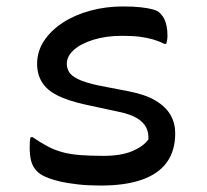

<svg xmlns="http://www.w3.org/2000/svg" viewBox="-20 -564 640 595"><path d="M300 -81Q355 -81 389.5 -95.5Q424 -110 440 -132Q441 -153 433 -169Q425 -185 405 -197.5Q385 -210 346 -218L244 -240Q190 -252 157.5 -268.5Q125 -285 110 -309.5Q95 -334 95 -366Q95 -405 116.5 -437.5Q138 -470 175 -494Q212 -518 260 -531Q308 -544 361 -544Q393 -544 416 -541.5Q439 -539 455 -534.5Q471 -530 478 -521Q485 -514 489.5 -504.5Q494 -495 496.5 -482Q499 -469 499 -453Q499 -447 498 -440.5Q497 -434 495 -428H489Q474 -436 455.5 -441.5Q437 -447 414 -450Q391 -453 359 -453Q309 -453 270 -441Q231 -429 209 -409.5Q187 -390 187 -366Q187 -353 194 -341Q201 -329 222.5 -318.5Q244 -308 286 -299L379 -281Q431 -271 462.5 -252Q494 -233 508.5 -207.5Q523 -182 523 -151Q523 -97 497 -61Q471 -25 419.5 -7Q368 11 292 11Q254 11 222 7.5Q190 4 164.5 -2Q139 -8 121 -16Q103 -24 94 -34Q82 -46 77 -63.5Q72 -81 72 -107Q72 -117 72.5 -125Q73 -133 75 -139H81Q106 -122 127.5 -110.5Q149 -99 173 -92.5Q197 -86 227.5 -83.5Q258 -81 300 -81Z"/></svg>

Font: Recursive Monospace Casual
Style: Regular
Weight: 400
Version: Version 1.047